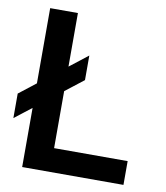

<svg xmlns="http://www.w3.org/2000/svg" viewBox="-83 -778 733 846"><g transform="rotate(10 284.0 -355.5)"><path d="M-2.4 -205.6V-315.4L279.3 -535.2V-425.3ZM73.2 0V-710.9H197.3V-106.4H526.4V0Z"/></g></svg>

Font: Ride
Style: Bold
Weight: 700
Version: Version 3.000